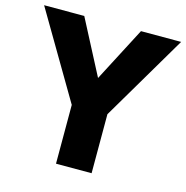

<svg xmlns="http://www.w3.org/2000/svg" viewBox="-105 -798 870 896"><g transform="rotate(15 330.0 -350.0)"><path d="M467 -700 330 -437 193 -700H-1L244 -284V0H416V-285L661 -700Z"/></g></svg>

Font: Glinicke Jost Bold
Style: Bold
Weight: 700
Version: Version 3.710